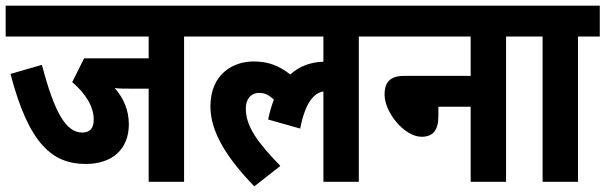

<svg xmlns="http://www.w3.org/2000/svg" viewBox="-20 -642 2138 678"><path d="M630 -513H707V-622H0V-513H505V-436H277L235 -352C280 -314 311 -267 311 -220C311 -189 298 -174 270 -174C213 -174 172 -245 128 -413L17 -381C82 -133 165 -63 283 -63C376 -63 435 -115 435 -203C435 -252 417 -295 385 -331C401 -329 419 -329 436 -329H505V0H630Z M694 -513H1122V-424C1077 -423 1037 -408 1005 -379C965 -410 928 -425 875 -425C805 -425 723 -382 723 -266C723 -177 780 -85 878 16L970 -56C890 -139 848 -195 848 -259C848 -290 864 -314 896 -314C916 -314 932 -305 947 -290C939 -269 932 -246 927 -220L1040 -188C1059 -285 1091 -314 1122 -319V0H1247V-513H1324V-622H694Z M1312 -622V-513H1642V-374H1407C1352 -374 1338 -346 1338 -308C1338 -245 1408 -159 1469 -159C1509 -159 1528 -183 1528 -231V-265H1642V0H1767V-513H1844V-622Z M2021 -513H2098V-622H1831V-513H1896V0H2021Z"/></svg>

Font: Noto Sans Devanagari UI Condensed
Style: Bold
Weight: 700
Width: 3
Designer: Jelle Bosma - Monotype Design Team
Foundry: Monotype Imaging Inc.
Version: Version 2.004